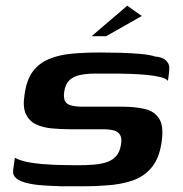

<svg xmlns="http://www.w3.org/2000/svg" viewBox="-20 -648 641 673"><path d="M32 -95Q54 -83 90.5 -77.5Q127 -72 166.5 -70.5Q206 -69 236 -69Q248 -69 264.5 -69Q281 -69 293 -70Q324 -71 347.5 -77.5Q371 -84 385.5 -99Q400 -114 404 -141Q408 -163 401 -175Q394 -187 378.5 -191Q363 -195 339 -195Q326 -195 311 -195Q296 -195 275 -195Q254 -195 223 -195Q192 -195 161 -198Q130 -201 106.5 -212Q83 -223 71 -247.5Q59 -272 66 -316Q73 -368 95 -397.5Q117 -427 152.5 -441.5Q188 -456 233 -460Q278 -464 332 -464Q364 -464 401.5 -463Q439 -462 472.5 -459Q506 -456 523 -450Q551 -448 563.5 -434.5Q576 -421 573 -401Q573 -398 572 -390Q571 -382 570 -374Q569 -366 568 -365Q562 -373 541.5 -378Q521 -383 493.5 -385.5Q466 -388 439.5 -389Q413 -390 394 -390H315Q283 -390 260 -385Q237 -380 223 -366.5Q209 -353 205 -326Q202 -305 208 -293.5Q214 -282 230.5 -278Q247 -274 271 -274Q325 -274 359 -274Q393 -274 407 -274Q454 -274 488 -266Q522 -258 538.5 -231Q555 -204 546 -147Q538 -93 511.5 -61Q485 -29 444 -15Q403 -1 351 2Q310 5 274.5 5Q239 5 198 5Q165 4 133 2Q101 0 76 -6Q51 -12 37.5 -22.5Q24 -33 26 -51ZM301 -521 426 -628 477 -592 352 -521Z"/></svg>

Font: Genos SemiBold
Style: Italic
Weight: 600
Italic angle: -8°
Version: Version 1.010